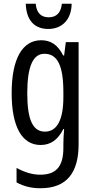

<svg xmlns="http://www.w3.org/2000/svg" viewBox="-20 -761 502 1021"><path d="M361 -741H309C304 -692 279 -669 239 -669C198 -669 174 -693 170 -741H117C120 -652 164 -607 237 -607C311 -607 360 -658 361 -741ZM199 -547C101 -547 42 -452 42 -266C42 -85 98 10 196 10C250 10 288 -18 317 -75H321C318 -43 317 -13 317 9V25C317 129 275 168 193 168C153 168 113 156 68 132V209C107 230 146 240 195 240C337 240 398 155 398 6V-537H330L321 -466H316C287 -523 250 -547 199 -547ZM216 -475C286 -475 317 -412 317 -270V-245C317 -123 283 -61 219 -61C155 -61 125 -123 125 -265C125 -402 153 -475 216 -475Z"/></svg>

Font: Noto Sans Myanmar UI ExtraCondensed
Style: Regular
Weight: 400
Width: 2
Designer: Monotype Design Team
Foundry: Monotype Imaging Inc.
Version: Version 2.103